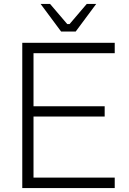

<svg xmlns="http://www.w3.org/2000/svg" viewBox="-20 -954 655 974"><path d="M290 -794 186 -934H234L321 -832H333L420 -934H468L364 -794ZM93 0V-737H562V-684H150V-415H511V-363H150V-53H562V0Z"/></svg>

Font: Tomorrow Light
Style: Regular
Weight: 300
Designer: Tony de Marco, Monica Rizzolli
Foundry: Just in Type
Version: Version 2.002